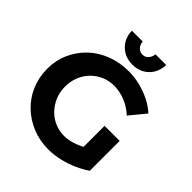

<svg xmlns="http://www.w3.org/2000/svg" viewBox="-244 -1065 1233 1233"><g transform="rotate(45 372.5 -448.5)"><path d="M601 -499Q563 -536 511.5 -557Q460 -578 409 -578Q362 -578 322 -560.5Q282 -543 252 -512Q222 -481 205.5 -440Q189 -399 189 -351Q189 -303 206 -261.5Q223 -220 253 -188.5Q283 -157 323 -139.5Q363 -122 410 -122Q453 -122 503 -141Q553 -160 594 -192L684 -81Q647 -55 599.5 -34Q552 -13 500 -1Q448 11 400 11Q320 11 252.5 -16.5Q185 -44 134 -93Q83 -142 55 -208.5Q27 -275 27 -351Q27 -427 56 -492.5Q85 -558 136.5 -607Q188 -656 258 -683Q328 -710 409 -710Q461 -710 512 -697.5Q563 -685 609 -662Q655 -639 690 -607ZM547 -352H684V-81H547ZM337 -908Q339 -882 355 -864.5Q371 -847 395 -847Q419 -847 435 -864.5Q451 -882 453 -908H551Q548 -840 505 -798Q462 -756 395 -756Q328 -756 284.5 -798Q241 -840 239 -908Z"/></g></svg>

Font: Alexandria SemiBold
Style: Regular
Weight: 600
Designer: Mohamed Gaber
Foundry: Kief Type Foundry
Version: Version 5.100